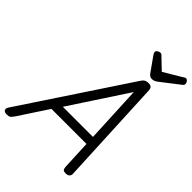

<svg xmlns="http://www.w3.org/2000/svg" viewBox="-398 -1432 1612 1612"><g transform="rotate(45 408.0 -626.0)"><path d="M-15 14Q-41 14 -49 -1.5Q-57 -17 -42 -39L578 -975Q592 -998 607 -1006.5Q622 -1015 646 -1015Q665 -1015 676.5 -1005.5Q688 -996 689 -964L733 -31Q735 -11 723.5 1.5Q712 14 686 14Q664 14 657 5.5Q650 -3 648 -23L636 -285H220L50 -26Q32 0 21.5 7Q11 14 -15 14ZM275 -365H633L609 -874ZM837 -1266Q849 -1266 858.5 -1254Q868 -1242 868 -1231Q868 -1221 865 -1216Q862 -1211 857 -1207L694 -1081Q679 -1069 666 -1063.5Q653 -1058 637 -1058Q624 -1058 613.5 -1065Q603 -1072 594 -1085L502 -1215Q497 -1223 496 -1228Q495 -1233 495 -1237Q495 -1249 509.5 -1257.5Q524 -1266 534 -1266Q544 -1266 549 -1261.5Q554 -1257 561 -1250L655 -1160L808 -1251Q815 -1255 822 -1260.5Q829 -1266 837 -1266Z"/></g></svg>

Font: Playwrite US Trad
Style: Regular
Weight: 400
Designer: Veronika Burian, José Scaglione
Foundry: TypeTogether
Version: Version 1.002